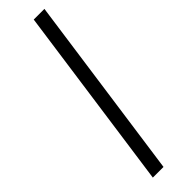

<svg xmlns="http://www.w3.org/2000/svg" viewBox="-260 -732 725 725"><g transform="rotate(-45 102.5 -370.0)"><path d="M197 -740 93 0H36L140 -740Z"/></g></svg>

Font: Pathway Extreme Condensed Thin
Style: Italic
Weight: 250
Width: 3
Italic angle: -8°
Version: Version 1.001;gftools[0.9.26]